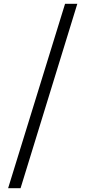

<svg xmlns="http://www.w3.org/2000/svg" viewBox="-20 -818 453 1018"><path d="M23 180 325 -798H390L89 180Z"/></svg>

Font: Noto Serif KR ExtraLight ExtraBold
Style: Regular
Weight: 800
Version: Version 2.003-H1;hotconv 1.1.1;makeotfexe 2.6.0